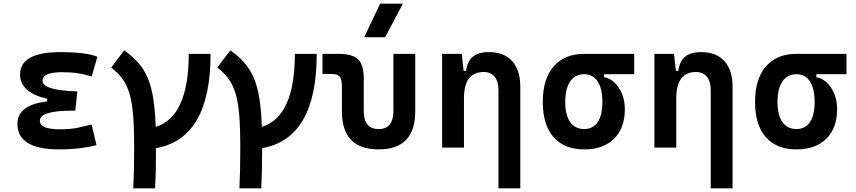

<svg xmlns="http://www.w3.org/2000/svg" viewBox="-20 -815 4728 1060"><path d="M305.7 9.8Q76.2 9.8 76.2 -131.8Q76.2 -235.4 240.2 -255.4V-269.5Q90.8 -304.7 90.8 -403.8Q90.8 -527.3 313.5 -527.3Q455.6 -527.3 517.6 -501.5L485.8 -392.1Q417 -416.5 324.2 -416.5Q214.8 -416.5 214.8 -369.6Q214.8 -316.4 407.2 -310.1L395.5 -204.1H379.9Q200.2 -204.1 200.2 -148.9Q200.2 -101.1 309.6 -101.1Q372.1 -101.1 412.8 -110.4Q453.6 -119.6 485.8 -127.9L512.7 -13.7Q472.7 -2.9 420.4 3.4Q368.2 9.8 305.7 9.8Z M715.8 224.6Q718.3 176.8 719.5 119.4Q720.7 62 720.7 -4.9Q720.7 -106.9 715.1 -177.5Q709.5 -248 695.3 -296.4Q681.2 -344.7 656.5 -378.9Q631.8 -413.1 593.8 -441.9L665.5 -537.1Q711.9 -504.4 743.9 -467.8Q775.9 -431.2 795.9 -383.5Q815.9 -335.9 826.2 -270.5Q836.4 -205.1 839.8 -114.3Q1022 -171.4 1022 -517.6H1142.6Q1142.6 -49.8 841.3 2.9Q841.3 67.4 840.1 122.8Q838.9 178.2 836.4 224.6Z M1301.8 224.6Q1304.2 176.8 1305.4 119.4Q1306.6 62 1306.6 -4.9Q1306.6 -106.9 1301 -177.5Q1295.4 -248 1281.2 -296.4Q1267.1 -344.7 1242.4 -378.9Q1217.8 -413.1 1179.7 -441.9L1251.5 -537.1Q1297.9 -504.4 1329.8 -467.8Q1361.8 -431.2 1381.8 -383.5Q1401.9 -335.9 1412.1 -270.5Q1422.4 -205.1 1425.8 -114.3Q1607.9 -171.4 1607.9 -517.6H1728.5Q1728.5 -49.8 1427.2 2.9Q1427.2 67.4 1426 122.8Q1424.8 178.2 1422.4 224.6Z M2070.3 9.8Q1867.7 9.8 1867.7 -200.2V-338.4Q1867.7 -376 1855.5 -391.4Q1843.3 -406.7 1813 -406.7H1760.3V-517.6H1849.6Q1926.3 -517.6 1957.3 -487.1Q1988.3 -456.5 1988.3 -380.9V-202.6Q1988.3 -102.5 2070.3 -102.5Q2151.9 -102.5 2151.9 -202.6V-517.6H2272.5V-200.2Q2272.5 9.8 2070.3 9.8ZM1990.7 -609.4 2078.6 -794.9H2204.1L2106.4 -609.4Z M2731.9 224.6V-317.4Q2731.9 -365.2 2710.7 -391.4Q2689.5 -417.5 2650.4 -417.5Q2541.5 -417.5 2541.5 -271.5V0H2420.9V-517.6H2529.3L2539.6 -423.8H2553.2Q2559.6 -476.1 2589.8 -501.7Q2620.1 -527.3 2680.7 -527.3Q2762.7 -527.3 2807.6 -477.5Q2852.5 -427.7 2852.5 -336.9V224.6Z M3205.6 9.8Q3095.2 9.8 3035.9 -57.9Q2976.6 -125.5 2976.6 -252Q2976.6 -378.9 3036.6 -448.2Q3096.7 -517.6 3205.6 -517.6H3481.4V-405.3H3314.9V-388.7Q3347.7 -383.3 3373.5 -358.4Q3399.4 -333.5 3414.6 -295.7Q3429.7 -257.8 3429.7 -212.4Q3429.7 -107.9 3370.1 -49.1Q3310.5 9.8 3205.6 9.8ZM3205.6 -102.5Q3253.9 -102.5 3279.8 -141.1Q3305.7 -179.7 3305.7 -252Q3305.7 -325.7 3279.5 -365.5Q3253.4 -405.3 3205.6 -405.3Q3155.3 -405.3 3127.9 -365.5Q3100.6 -325.7 3100.6 -252Q3100.6 -179.7 3127.7 -141.1Q3154.8 -102.5 3205.6 -102.5Z M3903.8 224.6V-317.4Q3903.8 -365.2 3882.6 -391.4Q3861.3 -417.5 3822.3 -417.5Q3713.4 -417.5 3713.4 -271.5V0H3592.8V-517.6H3701.2L3711.4 -423.8H3725.1Q3731.4 -476.1 3761.7 -501.7Q3792 -527.3 3852.5 -527.3Q3934.6 -527.3 3979.5 -477.5Q4024.4 -427.7 4024.4 -336.9V224.6Z M4377.4 9.8Q4267.1 9.8 4207.8 -57.9Q4148.4 -125.5 4148.4 -252Q4148.4 -378.9 4208.5 -448.2Q4268.6 -517.6 4377.4 -517.6H4653.3V-405.3H4486.8V-388.7Q4519.5 -383.3 4545.4 -358.4Q4571.3 -333.5 4586.4 -295.7Q4601.6 -257.8 4601.6 -212.4Q4601.6 -107.9 4542 -49.1Q4482.4 9.8 4377.4 9.8ZM4377.4 -102.5Q4425.8 -102.5 4451.7 -141.1Q4477.5 -179.7 4477.5 -252Q4477.5 -325.7 4451.4 -365.5Q4425.3 -405.3 4377.4 -405.3Q4327.1 -405.3 4299.8 -365.5Q4272.5 -325.7 4272.5 -252Q4272.5 -179.7 4299.6 -141.1Q4326.7 -102.5 4377.4 -102.5Z"/></svg>

Font: CaskaydiaCove NFP SemiBold
Style: Regular
Weight: 600
Designer: Aaron Bell
Foundry: Saja Typeworks
Version: Version 2111.001; VTT 6.35;Nerd Fonts 3.1.1